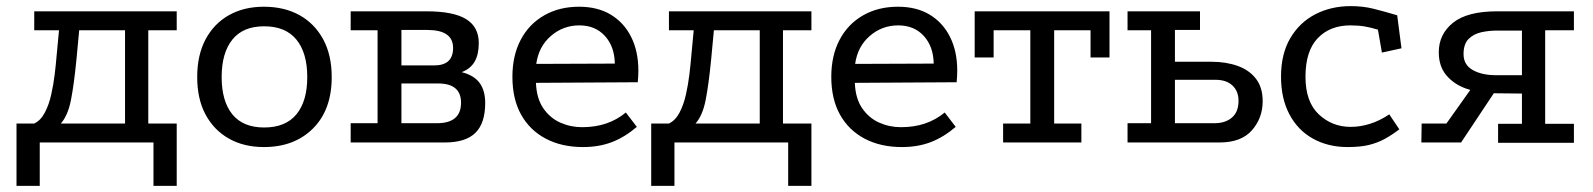

<svg xmlns="http://www.w3.org/2000/svg" viewBox="-20 -466 5210 628"><path d="M34 142V-62H92Q113 -72 126.5 -97.5Q140 -123 147.5 -156.5Q155 -190 159 -223.5Q163 -257 165 -282L173 -367H92V-429H558V-367H465V-62H558V142H482V0H110V142ZM179 -62H389V-367H239L230 -271Q222 -189 212 -138.5Q202 -88 179 -62Z M843 -444Q910 -444 959.5 -416.5Q1009 -389 1037 -337.5Q1065 -286 1065 -214Q1065 -107 1004 -46Q943 15 843 15Q778 15 729 -12.5Q680 -40 652.5 -91Q625 -142 625 -214Q625 -286 652.5 -337.5Q680 -389 729 -416.5Q778 -444 843 -444ZM844 -380Q775 -380 740 -336.5Q705 -293 705 -214Q705 -135 740 -92Q775 -49 844 -49Q914 -49 949.5 -92Q985 -135 985 -214Q985 -293 949.5 -336.5Q914 -380 844 -380Z M1375 -429Q1463 -429 1504.5 -403.5Q1546 -378 1546 -325Q1546 -288 1532.5 -264.5Q1519 -241 1490 -230Q1530 -220 1548.5 -195Q1567 -170 1567 -129Q1567 -63 1535 -31.5Q1503 0 1435 0H1127V-63H1215V-367H1127V-429ZM1409 -63Q1488 -63 1488 -130Q1488 -193 1413 -193H1293V-63ZM1400 -252Q1462 -252 1462 -309Q1462 -368 1378 -368H1293V-252Z M2063 -51Q2023 -17 1981 -1Q1939 15 1887 15Q1817 15 1765 -12.5Q1713 -40 1684.5 -91Q1656 -142 1656 -215Q1656 -284 1683 -335.5Q1710 -387 1759.5 -415.5Q1809 -444 1874 -444Q1935 -444 1978 -418Q2021 -392 2044.5 -345Q2068 -298 2068 -235Q2068 -226 2067.5 -216.5Q2067 -207 2066 -197L1733 -195Q1735 -144 1757 -112Q1779 -80 1812.5 -65Q1846 -50 1884 -50Q1927 -50 1962.5 -62Q1998 -74 2027 -98ZM1991 -258Q1990 -314 1958.5 -348.5Q1927 -383 1875 -383Q1822 -383 1782 -348.5Q1742 -314 1734 -257Z M2110 142V-62H2168Q2189 -72 2202.5 -97.5Q2216 -123 2223.5 -156.5Q2231 -190 2235 -223.5Q2239 -257 2241 -282L2249 -367H2168V-429H2634V-367H2541V-62H2634V142H2558V0H2186V142ZM2255 -62H2465V-367H2315L2306 -271Q2298 -189 2288 -138.5Q2278 -88 2255 -62Z M3106 -51Q3066 -17 3024 -1Q2982 15 2930 15Q2860 15 2808 -12.5Q2756 -40 2727.5 -91Q2699 -142 2699 -215Q2699 -284 2726 -335.5Q2753 -387 2802.5 -415.5Q2852 -444 2917 -444Q2978 -444 3021 -418Q3064 -392 3087.5 -345Q3111 -298 3111 -235Q3111 -226 3110.5 -216.5Q3110 -207 3109 -197L2776 -195Q2778 -144 2800 -112Q2822 -80 2855.5 -65Q2889 -50 2927 -50Q2970 -50 3005.5 -62Q3041 -74 3070 -98ZM3034 -258Q3033 -314 3001.5 -348.5Q2970 -383 2918 -383Q2865 -383 2825 -348.5Q2785 -314 2777 -257Z M3168 -429H3609V-278H3547V-367H3428V-62H3517V0H3261V-62H3350V-367H3230V-278H3168Z M3668 0V-63H3745V-367H3668V-429H3905V-368H3823V-264H3943Q3990 -264 4028 -250.5Q4066 -237 4088 -208.5Q4110 -180 4110 -135Q4110 -80 4075 -40Q4040 0 3969 0ZM3823 -63H3952Q3988 -63 4009.5 -81.5Q4031 -100 4031 -136Q4031 -168 4011 -186.5Q3991 -205 3956 -205H3823Z M4487 -369Q4464 -376 4443.5 -379.5Q4423 -383 4397 -383Q4330 -383 4290 -341Q4250 -299 4250 -215Q4250 -133 4293.5 -92Q4337 -51 4398 -51Q4429 -51 4461 -61Q4493 -71 4524 -92L4557 -43Q4532 -24 4509 -11.5Q4486 1 4458 8Q4430 15 4388 15Q4324 15 4274.5 -12.5Q4225 -40 4197.5 -92Q4170 -144 4170 -215Q4170 -290 4200.5 -341.5Q4231 -393 4282.5 -419.5Q4334 -446 4398 -446Q4438 -446 4472 -437.5Q4506 -429 4550 -416L4564 -308L4500 -294Z M4880 1V-61H4958V-160L4861 -161Q4816 -162 4776 -176Q4736 -190 4711 -219.5Q4686 -249 4686 -295Q4686 -354 4732.5 -391.5Q4779 -429 4877 -429H5128V-367H5034V-61H5128V1ZM4629 0 4630 -62H4711L4792 -176L4874 -173L4759 0ZM4874 -220H4958V-366H4877Q4850 -366 4825 -360.5Q4800 -355 4783.5 -338.5Q4767 -322 4767 -289Q4767 -254 4797 -237Q4827 -220 4874 -220Z"/></svg>

Font: Podkova VF Beta
Style: Regular
Weight: 400
Designer: Ilya Yudin
Foundry: Cyreal (www.cyreal.org)
Version: Version 2.100